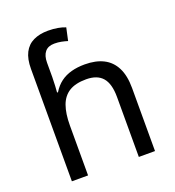

<svg xmlns="http://www.w3.org/2000/svg" viewBox="-138 -873 893 981"><g transform="rotate(-20 308.5 -382.5)"><path d="M85 -611Q85 -665 102.5 -699Q120 -733 153.5 -749Q187 -765 233 -765Q262 -765 286.5 -760.5Q311 -756 327 -749L312 -680Q296 -685 278.5 -688.5Q261 -692 241 -692Q207 -692 190 -671.5Q173 -651 173 -613V-535Q173 -513 171.5 -488Q170 -463 169 -452H174Q193 -483 218.5 -502Q244 -521 277 -530Q310 -539 350 -539Q410 -539 451.5 -518Q493 -497 515 -453.5Q537 -410 537 -343V0H449V-326Q449 -398 420 -431.5Q391 -465 331 -465Q273 -465 238.5 -443.5Q204 -422 188.5 -379Q173 -336 173 -271V0H85Z"/></g></svg>

Font: gurmukhi15
Style: Book
Weight: 400
Designer: Jelle Bosma - Monotype Design Team
Foundry: Monotype Imaging Inc.
Version: Version 2.003